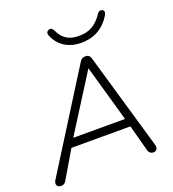

<svg xmlns="http://www.w3.org/2000/svg" viewBox="-159 -1026 1041 1153"><g transform="rotate(-20 361.0 -449.0)"><path d="M34 6C48 6 59 0 67 -15L169 -188H546L590 -24C594 -5 606 6 623 6C642 6 656 -6 646 -39L468 -652C463 -668 453 -676 436 -676C419 -676 408 -670 399 -655L11 -37C-3 -12 11 6 34 6ZM427 -600H429L531 -241H200ZM441 -760C512 -760 582 -786 631 -868C640 -885 638 -896 625 -902C614 -907 604 -903 596 -892C553 -828 509 -804 442 -804C378 -804 340 -830 315 -883C307 -900 297 -907 283 -901C270 -895 265 -885 272 -867C303 -792 371 -760 441 -760Z"/></g></svg>

Font: SN Pro Light
Style: Italic
Weight: 300
Italic angle: -8.99998°
Designer: Tobias Whetton
Foundry: Supernotes
Version: Version 1.001;Glyphs 3.2 (3249)